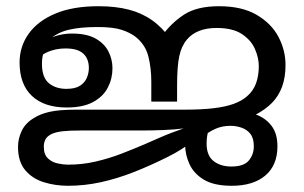

<svg xmlns="http://www.w3.org/2000/svg" viewBox="-20 -586 979 618"><path d="M297 -566Q352 -566 394.5 -555Q437 -544 470 -520.5Q503 -497 531 -458L501 -470Q531 -512 572.5 -539Q614 -566 685 -566Q759 -566 806.5 -538Q854 -510 876.5 -467Q899 -424 899 -377Q899 -337 888 -307Q877 -277 855.5 -255Q834 -233 801 -216L636 -181L574 -173Q546 -169 507 -167.5Q468 -166 439 -166H242Q202 -166 181.5 -163.5Q161 -161 149 -156Q133 -149 127 -138.5Q121 -128 121 -114Q121 -89 134 -76.5Q147 -64 165.5 -60Q184 -56 199 -56Q245 -56 288 -66Q331 -76 370 -91Q409 -106 444 -121Q467 -131 488.5 -140.5Q510 -150 532 -158.5Q554 -167 576 -174.5Q598 -182 621 -188Q644 -196 658.5 -203.5Q673 -211 684 -216.5Q695 -222 706.5 -225.5Q718 -229 735 -229Q772 -229 803.5 -217.5Q835 -206 854 -181Q873 -156 873 -115Q873 -54 834 -21Q795 12 726 12Q669 12 636.5 -7.5Q604 -27 590 -57.5Q576 -88 576 -119Q576 -148 593 -168.5Q610 -189 638 -198L690 -217Q680 -211 669.5 -199Q659 -187 652 -168.5Q645 -150 645 -124Q645 -85 667.5 -67.5Q690 -50 725 -50Q765 -50 781 -69.5Q797 -89 797 -115Q797 -141 786 -155Q775 -169 757.5 -175Q740 -181 722 -181Q696 -181 675 -172Q654 -163 632 -146L626 -155Q613 -142 597.5 -129.5Q582 -117 563 -105Q544 -93 520 -81Q464 -53 410.5 -32Q357 -11 304.5 0.5Q252 12 199 12Q158 12 121 0.5Q84 -11 61 -38.5Q38 -66 38 -113Q38 -140 50 -165Q62 -190 89 -206Q109 -219 139.5 -226Q170 -233 225 -233H572Q628 -233 666.5 -237.5Q705 -242 731.5 -251.5Q758 -261 775 -276Q795 -293 804 -317.5Q813 -342 813 -373Q813 -400 800.5 -428.5Q788 -457 758.5 -476.5Q729 -496 677 -496Q645 -496 621 -486.5Q597 -477 582 -459Q564 -438 557 -405Q550 -372 550 -310V-259H467V-323Q467 -367 457.5 -404.5Q448 -442 417 -467Q399 -481 371.5 -490Q344 -499 294 -499Q238 -499 200.5 -490Q163 -481 136 -456Q132 -452 129 -444.5Q126 -437 124 -430Q119 -414 117 -404Q115 -394 115 -381Q115 -337 137 -318.5Q159 -300 194 -300Q222 -300 237.5 -310Q253 -320 259.5 -335.5Q266 -351 266 -367Q266 -397 248 -413.5Q230 -430 192 -430Q151 -430 120.5 -412Q90 -394 71 -373L75 -415Q100 -442 135 -460Q170 -478 212 -478Q259 -478 287.5 -462Q316 -446 329 -420.5Q342 -395 342 -366Q342 -333 327 -304Q312 -275 279.5 -257.5Q247 -240 195 -240Q122 -240 82.5 -277.5Q43 -315 43 -385Q43 -436 72 -477Q101 -518 157.5 -542Q214 -566 297 -566Z"/></svg>

Font: lmalayalam15
Style: Book
Weight: 400
Designer: Jelle Bosma - Monotype Design Team
Foundry: Monotype Imaging Inc.
Version: Version 2.003